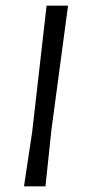

<svg xmlns="http://www.w3.org/2000/svg" viewBox="-20 -660 303 680"><path d="M221 -640 162 -199 141 0H65L94 -193L145 -640Z"/></svg>

Font: Alegreya Sans
Style: Italic
Weight: 400
Italic angle: -7°
Designer: Juan Pablo del Peral
Foundry: Huerta Tipografica
Version: Version 2.007